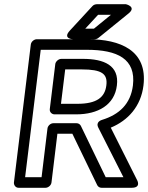

<svg xmlns="http://www.w3.org/2000/svg" viewBox="-20 -865 702 910"><path d="M506 -795 425 -729H384L445 -795ZM589 -801C629 -833 577 -845 577 -845H439C432 -845 423 -842 418 -836L311 -720C275 -681 326 -679 326 -679H428C434 -679 441 -681 446 -685ZM242 -561 216 -348C214 -333 227 -323 238 -323H341C445 -323 523 -368 534 -460C546 -555 473 -586 373 -586H271C256 -586 243 -572 242 -561ZM289 -536H367C463 -536 491 -515 484 -460C477 -404 439 -373 347 -373H269ZM565 -25H481L363 -269C359 -276 352 -281 343 -281H233C218 -281 206 -267 205 -256L177 -25H99L173 -629H391C537 -629 625 -586 610 -460C599 -372 545 -322 464 -297C461 -296 432 -288 446 -260ZM604 25C652 25 629 -13 629 -13L505 -260C587 -294 648 -361 660 -460C680 -626 550 -679 397 -679H154C143 -679 128 -669 126 -654L46 0C45 11 53 25 68 25H196C207 25 222 15 224 0L252 -231H323L441 13C445 20 452 25 461 25Z"/></svg>

Font: Falling Sky
Style: ExtOuObl
Weight: 400
Designer: Paul D. Hunt
Foundry: Adobe Systems Incorporated
Version: Version 1.02